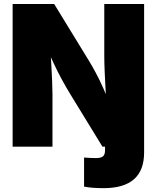

<svg xmlns="http://www.w3.org/2000/svg" viewBox="-20 -748 799 979"><path d="M408.7 203.6V55.2Q421.4 56.2 436.5 57.1Q451.7 58.1 468.3 58.1Q494.6 58.1 505.1 49.1Q515.6 40 515.6 18.6V-60.1H714.8V29.8Q714.8 120.6 663.1 166Q611.3 211.4 508.3 211.4Q479.5 211.4 454.1 209.5Q428.7 207.5 408.7 203.6ZM44.4 0V-727.5H256.3L431.2 -441.9Q450.2 -411.1 469 -375.7Q487.8 -340.3 506.6 -298.3Q525.4 -256.3 543.9 -205.6L524.4 -187Q522 -226.6 519 -278.1Q516.1 -329.6 513.9 -378.9Q511.7 -428.2 511.7 -460.9V-727.5H714.8V0H502.4L339.8 -265.6Q316.4 -303.7 295.4 -342.5Q274.4 -381.3 253.4 -425.8Q232.4 -470.2 207.5 -524.9L234.4 -528.8Q238.3 -477.5 241.2 -427.2Q244.1 -377 245.8 -335Q247.6 -293 247.6 -265.6V0Z"/></svg>

Font: Inter 20pt Black
Style: Regular
Weight: 900
Version: Version 4.001;git-66647c0bb